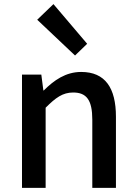

<svg xmlns="http://www.w3.org/2000/svg" viewBox="-20 -914 664 934"><path d="M87 0H202V-390C251 -439 285 -464 336 -464C401 -464 429 -427 429 -332V0H544V-346C544 -486 492 -564 375 -564C300 -564 243 -524 193 -474H191L181 -551H87ZM345 -644 404 -701 240 -894 161 -818Z"/></svg>

Font: GenYoGothic2 TW M
Style: Regular
Weight: 500
Version: Version 2.100;PS 2.1;hotconv 16.6.51;makeotf.lib2.5.65220 DE